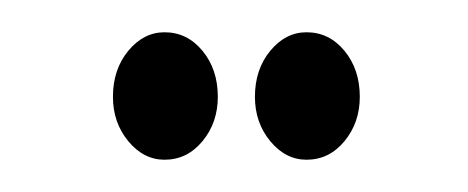

<svg xmlns="http://www.w3.org/2000/svg" viewBox="-20 -673 290 119"><path d="M82 -574Q69 -574 59.5 -585.5Q50 -597 50 -613Q50 -630 59.5 -641.5Q69 -653 82 -653Q96 -653 105.5 -641.5Q115 -630 115 -613Q115 -597 105.5 -585.5Q96 -574 82 -574ZM170 -574Q157 -574 147.5 -585.5Q138 -597 138 -613Q138 -630 147.5 -641.5Q157 -653 170 -653Q184 -653 193.5 -641.5Q203 -630 203 -613Q203 -597 193.5 -585.5Q184 -574 170 -574Z"/></svg>

Font: Inconsolata UltraCondensed
Style: Regular
Weight: 400
Width: 1
Monospace: yes
Designer: Raph Levien, Cyreal, Brenton Simpson
Foundry: Raph Levien, Cyreal, Google
Version: Version 3.000; ttfautohint (v1.8.2.53-6de2)